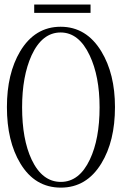

<svg xmlns="http://www.w3.org/2000/svg" viewBox="-20 -816 540 852"><path d="M249 -697.3Q134.8 -697.3 69.3 -587.9Q10.7 -489.3 10.7 -340.8Q10.7 -189.5 70.3 -90.8Q134.8 16.6 250 16.6Q364.3 16.6 429.7 -90.8Q490.2 -189.5 490.2 -340.8Q490.2 -488.3 429.7 -587.9Q363.3 -697.3 249 -697.3ZM249 -671.9Q330.1 -671.9 377.9 -570.3Q421.9 -477.5 421.9 -339.8Q421.9 -199.2 378.9 -108.4Q332 -8.8 250 -8.8Q167 -8.8 120.1 -108.4Q78.1 -198.2 78.1 -339.8Q78.1 -477.5 120.1 -570.3Q167 -671.9 249 -671.9ZM131.8 -795.9V-758.8H381.8V-795.9Z"/></svg>

Font: BatangChe
Style: Regular
Weight: 400
Monospace: yes
Version: Version 2.21